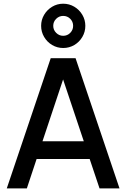

<svg xmlns="http://www.w3.org/2000/svg" viewBox="-20 -1042 698 1062"><path d="M329.5 -776.5Q296.5 -776.5 268.5 -793Q240.5 -809.5 224 -837.8Q207.5 -866 207.5 -899Q207.5 -932 224 -960Q240.5 -988 268.5 -1004.8Q296.5 -1021.5 329.5 -1021.5Q363 -1021.5 391 -1004.8Q419 -988 435.5 -960Q452 -932 452 -899Q452 -866 435.5 -837.8Q419 -809.5 391 -793Q363 -776.5 329.5 -776.5ZM329.5 -844Q352.5 -844 368.5 -860.2Q384.5 -876.5 384.5 -899Q384.5 -922 368.5 -938Q352.5 -954 329.5 -954Q307 -954 290.8 -938Q274.5 -922 274.5 -899Q274.5 -876.5 290.8 -860.2Q307 -844 329.5 -844ZM641 0H530.5L476 -162.5H182.5L128.5 0H17.5L260.5 -720H398ZM443.5 -260.5 329 -602.5 215 -260.5Z"/></svg>

Font: Vela Sans SemBd
Style: Regular
Weight: 600
Designer: Principal design: Mikhail Sharanda - project Manrope.
Design modification: Ravid Balaliev
Foundry: Mikhail Sharanda
Version: Version 1.001